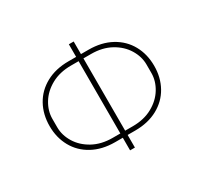

<svg xmlns="http://www.w3.org/2000/svg" viewBox="-158 -985 1316 1240"><g transform="rotate(-30 500.0 -365.5)"><path d="M482 30V-64H425Q329 -64 257.5 -103Q186 -142 148 -210.5Q110 -279 110 -365Q110 -452 148 -520.5Q186 -589 257.5 -628Q329 -667 425 -667H482V-761H518V-667H575Q671 -667 742.5 -628Q814 -589 852 -520.5Q890 -452 890 -365Q890 -279 852 -210.5Q814 -142 742.5 -103Q671 -64 575 -64H518V30ZM482 -96V-635H425Q341 -635 278.5 -600.5Q216 -566 182.5 -511Q149 -456 149 -397V-334Q149 -275 182.5 -220Q216 -165 278.5 -130.5Q341 -96 425 -96ZM575 -96Q659 -96 721.5 -130.5Q784 -165 817.5 -220Q851 -275 851 -334V-397Q851 -456 817.5 -511Q784 -566 721.5 -600.5Q659 -635 575 -635H518V-96Z"/></g></svg>

Font: IBM Plex Sans JP ExtraLight
Style: Regular
Weight: 200
Designer: Mike Abbink; Paul van der Laan; Pieter van Rosmalen; Wujin Sim; Yejin Wi; Jinhee Kim; Boomi Park; Yona Kim; Kichan Ma
Foundry: Sandoll Inc.
Version: Version 1.001